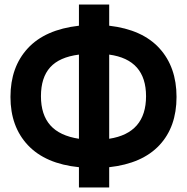

<svg xmlns="http://www.w3.org/2000/svg" viewBox="-20 -789 823 844"><path d="M460 35V-54Q605 -70 680.5 -150.5Q756 -231 756 -363Q756 -494 681 -576.5Q606 -659 460 -676V-769H327V-676Q178 -659 102 -576.5Q26 -494 26 -363Q26 -232 103 -150.5Q180 -69 327 -54V35ZM160 -366Q160 -448 200.5 -493Q241 -538 327 -549V-179Q242 -192 201 -238.5Q160 -285 160 -366ZM622 -366Q622 -204 460 -179V-549Q622 -527 622 -366Z"/></svg>

Font: RT Raleway Bold
Style: Regular
Weight: 400
Designer: Matt McInerney, Pablo Impallari, Rodrigo Fuenzalida — Edited by Milan Moffatt in April 2016
Foundry: Matt McInerney, Pablo Impallari, Rodrigo Fuenzalida — Edited by Milan Moffatt in April 2016
Version: Version 3.001